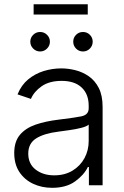

<svg xmlns="http://www.w3.org/2000/svg" viewBox="-20 -877 589 909"><path d="M227.1 12.2Q177.2 12.2 136.5 -7.1Q95.7 -26.4 71.5 -63Q47.4 -99.6 47.4 -152.8Q47.4 -206.5 74.2 -238.5Q101.1 -270.5 148.4 -286.9Q195.8 -303.2 257.3 -310.5Q325.2 -318.8 362.5 -325.7Q399.9 -332.5 399.9 -363.8V-376.5Q399.9 -431.2 366.7 -462.6Q333.5 -494.1 272 -494.1Q213.4 -494.1 177 -468.5Q140.6 -442.9 126.5 -408.7L63 -430.2Q81.1 -474.6 113.8 -501.5Q146.5 -528.3 187.3 -540.8Q228 -553.2 270.5 -553.2Q302.7 -553.2 336.9 -544.7Q371.1 -536.1 400.4 -515.9Q429.7 -495.6 447.8 -460.2Q465.8 -424.8 465.8 -370.6V0H400.9V-86.4H396Q377.9 -48.8 335.7 -18.3Q293.5 12.2 227.1 12.2ZM236.8 -46.9Q286.6 -46.9 323.2 -69.1Q359.9 -91.3 379.9 -128.2Q399.9 -165 399.9 -209.5V-287.1Q390.6 -278.3 364.7 -271.7Q338.9 -265.1 309.1 -261Q279.3 -256.8 257.8 -253.9Q189 -245.6 151.4 -221.9Q113.8 -198.2 113.8 -149.9Q113.8 -101.1 148.9 -74Q184.1 -46.9 236.8 -46.9ZM395.5 -856.9V-808.1H139.2V-856.9ZM169.9 -633.3Q150.9 -633.3 137.2 -647Q123.5 -660.6 123.5 -679.7Q123.5 -698.7 137.2 -712.2Q150.9 -725.6 169.9 -725.6Q189 -725.6 202.6 -712.2Q216.3 -698.7 216.3 -679.7Q216.3 -660.6 202.6 -647Q189 -633.3 169.9 -633.3ZM373 -633.3Q353.5 -633.3 340.1 -647Q326.7 -660.6 326.7 -679.7Q326.7 -698.7 340.1 -712.2Q353.5 -725.6 373 -725.6Q392.1 -725.6 405.5 -712.2Q418.9 -698.7 418.9 -679.7Q418.9 -660.6 405.5 -647Q392.1 -633.3 373 -633.3Z"/></svg>

Font: Inter Light
Style: Regular
Weight: 300
Designer: Rasmus Andersson
Foundry: rsms
Version: Version 4.000;git-a52131595